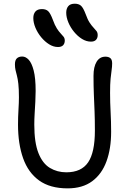

<svg xmlns="http://www.w3.org/2000/svg" viewBox="-20 -1024 708 1057"><path d="M352.2 13Q255.6 13 195.4 -30.4Q135.2 -73.8 107.2 -152.9Q79.2 -232 79.2 -338Q79.2 -379 81.7 -419.8Q84.2 -460.6 84.2 -488.4Q84.2 -534.2 81 -562.3Q77.8 -590.4 73.2 -607.5Q68.6 -624.6 65.4 -638.5Q62.2 -652.4 62.2 -669.8Q62.2 -692.6 72.8 -702.7Q83.4 -712.8 102.6 -712.8Q121.4 -712.8 138 -695.1Q154.6 -677.4 165.4 -635.9Q176.2 -594.4 176.2 -523.2Q176.2 -496.4 174.5 -464.5Q172.8 -432.6 170.8 -399.9Q168.8 -367.2 168.8 -337.6Q168.8 -239 191.6 -181.4Q214.4 -123.8 254.7 -99.6Q295 -75.4 345.2 -75.4Q427.8 -75.4 465.1 -130.2Q502.4 -185 502.4 -305Q502.4 -365.4 500.5 -412.1Q498.6 -458.8 496.7 -504.5Q494.8 -550.2 494.8 -606.8Q494.8 -655.8 511.8 -683.9Q528.8 -712 560.4 -712Q577.6 -712 587.5 -703.9Q597.4 -695.8 597.4 -674.8Q597.4 -657.2 594.5 -638.3Q591.6 -619.4 588.8 -590.6Q586 -561.8 586 -512.8Q586 -460.4 588.9 -407.5Q591.8 -354.6 591.8 -298Q591.8 -206 566.3 -136Q540.8 -66 487.7 -26.5Q434.6 13 352.2 13ZM480.6 -794.8Q455.6 -794.8 431.7 -809.5Q407.8 -824.2 387.9 -848.4Q368 -872.6 356.3 -900.6Q344.6 -928.6 344.6 -954.2Q344.6 -976.6 355.9 -990.1Q367.2 -1003.6 391.4 -1003.6Q413.2 -1003.6 425.8 -992.5Q438.4 -981.4 452 -945.2Q462.4 -916 473.6 -899.1Q484.8 -882.2 494.9 -871.8Q505 -861.4 511.4 -852.8Q517.8 -844.2 517.8 -830.8Q517.8 -814.6 508.6 -804.7Q499.4 -794.8 480.6 -794.8ZM299.2 -765.2Q274.4 -765.2 250.6 -780Q226.8 -794.8 206.8 -819Q186.8 -843.2 175.1 -871.2Q163.4 -899.2 163.4 -924.8Q163.4 -947 174.9 -960.5Q186.4 -974 211.2 -974Q232.8 -974 245.1 -962.6Q257.4 -951.2 271.2 -914.4Q281.8 -884.8 292.9 -867.6Q304 -850.4 314 -840Q324 -829.6 330.3 -821.4Q336.6 -813.2 336.6 -800.6Q336.6 -784.6 327.4 -774.9Q318.2 -765.2 299.2 -765.2Z"/></svg>

Font: Shantell Sans Light
Style: Regular
Weight: 300
Designer: Stephen Nixon, Anya Danilova, Shantell Martin
Foundry: Arrow Type
Version: Version 1.011;[c5ecc13dd]